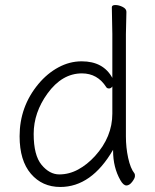

<svg xmlns="http://www.w3.org/2000/svg" viewBox="-20 -728 615 764"><path d="M220 16Q148 16 103 -36.5Q58 -89 58 -186Q58 -304 133 -394Q168 -436 212.5 -460Q257 -484 305 -484Q391 -484 427 -418V-593L425 -699Q425 -708 439 -708Q453 -708 468 -700.5Q483 -693 483 -681L481 -592V-185Q481 -141 490 -99.5Q499 -58 515 -38Q517 -36 517 -27.5Q517 -19 506 -4.5Q495 10 483 10Q471 10 459 -11Q430 -62 430 -128V-132Q344 16 220 16ZM358 -107Q427 -183 427 -276V-384Q422 -376 414 -376Q406 -376 403 -381Q368 -436 306 -436Q227 -436 169 -356Q114 -280 114 -195Q114 -110 145.5 -72Q177 -34 216 -34Q255 -34 291 -53.5Q327 -73 358 -107Z"/></svg>

Font: LXGW WenKai TC Light
Style: Regular
Weight: 300
Designer: LXGW / Fontworks Inc.
Foundry: LXGW / Fontworks Inc.
Version: Version 1.330